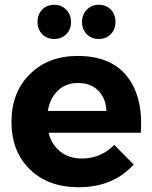

<svg xmlns="http://www.w3.org/2000/svg" viewBox="-20 -777 637 803"><path d="M207 -614Q176 -614 156.5 -634Q137 -654 137 -685Q137 -717 156.5 -737Q176 -757 207 -757Q237 -757 257 -736.5Q277 -716 277 -685Q277 -654 257 -634Q237 -614 207 -614ZM393 -614Q363 -614 343 -634Q323 -654 323 -685Q323 -716 343 -736.5Q363 -757 393 -757Q424 -757 443.5 -737Q463 -717 463 -685Q463 -654 443.5 -634Q424 -614 393 -614ZM305 -543Q444 -543 511.5 -457.5Q579 -372 569 -222H183Q196 -171 233 -142.5Q270 -114 322 -114Q401 -114 458 -171L539 -89Q454 6 309 6Q181 6 104.5 -69Q28 -144 28 -267Q28 -391 105 -467Q182 -543 305 -543ZM180 -313H425Q423 -366 391 -398Q359 -430 306 -430Q256 -430 222.5 -398.5Q189 -367 180 -313Z"/></svg>

Font: Montserrat-Arabic SemiBold
Style: Regular
Weight: 600
Designer: Mohamed Gaber
Foundry: Kief Type Foundry
Version: Version 5.008;PS 005.008;hotconv 1.0.88;makeotf.lib2.5.64775